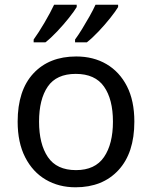

<svg xmlns="http://www.w3.org/2000/svg" viewBox="-20 -786 645 816"><path d="M551 -269Q551 -136 483.5 -63Q416 10 301 10Q230 10 174.5 -22.5Q119 -55 87 -117.5Q55 -180 55 -269Q55 -402 122 -474Q189 -546 304 -546Q377 -546 432.5 -513.5Q488 -481 519.5 -419.5Q551 -358 551 -269ZM146 -269Q146 -174 183.5 -118.5Q221 -63 303 -63Q384 -63 422 -118.5Q460 -174 460 -269Q460 -364 422 -418Q384 -472 302 -472Q220 -472 183 -418Q146 -364 146 -269ZM482 -756Q472 -739 449 -710Q426 -681 399 -652.5Q372 -624 349 -606H299V-618Q313 -637 329 -663Q345 -689 360.5 -716.5Q376 -744 386 -766H482ZM306 -756Q296 -739 273 -710Q250 -681 223 -652.5Q196 -624 173 -606H123V-618Q144 -647 169 -689.5Q194 -732 210 -766H306Z"/></svg>

Font: Noto Sans Tifinagh Air
Style: Regular
Weight: 400
Designer: JamraPatel
Foundry: JamraPatel LLC
Version: Version 2.006; ttfautohint (v1.8.4.7-5d5b)